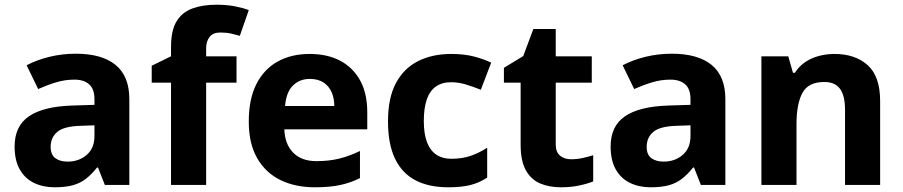

<svg xmlns="http://www.w3.org/2000/svg" viewBox="-20 -785 3831 815"><path d="M302 -557Q412 -557 470.5 -509.5Q529 -462 529 -364V0H425L396 -74H392Q369 -45 344.5 -26Q320 -7 288.5 1.5Q257 10 211 10Q163 10 124.5 -8.5Q86 -27 64 -65.5Q42 -104 42 -163Q42 -250 103 -291.5Q164 -333 286 -337L381 -340V-364Q381 -407 358.5 -427Q336 -447 296 -447Q256 -447 218 -435.5Q180 -424 142 -407L93 -508Q137 -531 190.5 -544Q244 -557 302 -557ZM323 -251Q251 -249 223 -225Q195 -201 195 -162Q195 -128 215 -113.5Q235 -99 267 -99Q315 -99 348 -127.5Q381 -156 381 -208V-253Z M984 -434H855V0H706V-434H624V-506L706 -546V-586Q706 -656 729.5 -694.5Q753 -733 796.5 -749Q840 -765 899 -765Q943 -765 978.5 -758Q1014 -751 1036 -742L998 -633Q981 -638 961 -642.5Q941 -647 915 -647Q884 -647 869.5 -628Q855 -609 855 -580V-546H984Z M1294 -556Q1370 -556 1424.5 -527Q1479 -498 1509 -443Q1539 -388 1539 -308V-236H1187Q1189 -173 1224.5 -137Q1260 -101 1323 -101Q1376 -101 1419 -111.5Q1462 -122 1508 -144V-29Q1468 -9 1423.5 0.5Q1379 10 1316 10Q1234 10 1171 -20.5Q1108 -51 1072 -113Q1036 -175 1036 -269Q1036 -365 1068.5 -428.5Q1101 -492 1159 -524Q1217 -556 1294 -556ZM1295 -450Q1252 -450 1223.5 -422Q1195 -394 1190 -335H1399Q1399 -368 1387.5 -394Q1376 -420 1353 -435Q1330 -450 1295 -450Z M1882 10Q1801 10 1744 -19.5Q1687 -49 1657 -111Q1627 -173 1627 -270Q1627 -370 1661 -433Q1695 -496 1755.5 -526Q1816 -556 1895 -556Q1951 -556 1992.5 -545Q2034 -534 2065 -519L2021 -404Q1986 -418 1955.5 -427Q1925 -436 1895 -436Q1856 -436 1830 -417.5Q1804 -399 1791.5 -362.5Q1779 -326 1779 -271Q1779 -217 1792.5 -181.5Q1806 -146 1832 -128.5Q1858 -111 1895 -111Q1942 -111 1978 -123.5Q2014 -136 2048 -158V-31Q2014 -9 1976.5 0.5Q1939 10 1882 10Z M2404 -109Q2429 -109 2452 -114Q2475 -119 2498 -126V-15Q2474 -5 2438.5 2.5Q2403 10 2361 10Q2312 10 2273.5 -6Q2235 -22 2212.5 -61.5Q2190 -101 2190 -171V-434H2119V-497L2201 -547L2244 -662H2339V-546H2492V-434H2339V-171Q2339 -140 2357 -124.5Q2375 -109 2404 -109Z M2832 -557Q2942 -557 3000.5 -509.5Q3059 -462 3059 -364V0H2955L2926 -74H2922Q2899 -45 2874.5 -26Q2850 -7 2818.5 1.5Q2787 10 2741 10Q2693 10 2654.5 -8.5Q2616 -27 2594 -65.5Q2572 -104 2572 -163Q2572 -250 2633 -291.5Q2694 -333 2816 -337L2911 -340V-364Q2911 -407 2888.5 -427Q2866 -447 2826 -447Q2786 -447 2748 -435.5Q2710 -424 2672 -407L2623 -508Q2667 -531 2720.5 -544Q2774 -557 2832 -557ZM2853 -251Q2781 -249 2753 -225Q2725 -201 2725 -162Q2725 -128 2745 -113.5Q2765 -99 2797 -99Q2845 -99 2878 -127.5Q2911 -156 2911 -208V-253Z M3522 -556Q3610 -556 3663 -508.5Q3716 -461 3716 -356V0H3567V-319Q3567 -378 3546 -407.5Q3525 -437 3479 -437Q3411 -437 3386 -390.5Q3361 -344 3361 -257V0H3212V-546H3326L3346 -476H3354Q3372 -504 3398 -521.5Q3424 -539 3456 -547.5Q3488 -556 3522 -556Z"/></svg>

Font: Noto Sans Devanagari
Style: Bold
Weight: 700
Version: Version 2.003